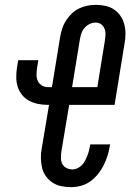

<svg xmlns="http://www.w3.org/2000/svg" viewBox="-20 -763 540 791"><path d="M273 8Q252 8 232.5 4Q213 0 197 -10.5Q181 -21 169.5 -36.5Q158 -52 153.5 -71Q149 -90 148.5 -110.5Q148 -131 152 -152L182 -331H177Q156 -331 136.5 -335Q117 -339 100 -348Q83 -357 71 -372Q59 -387 53 -405.5Q47 -424 47 -444.5Q47 -465 50 -485L55 -515H138L133 -485Q131 -471 130.5 -457Q130 -443 135 -431Q140 -419 151.5 -411.5Q163 -404 177 -404H194L228 -612Q231 -629 236.5 -646Q242 -663 252 -678.5Q262 -694 275.5 -707Q289 -720 305.5 -728Q322 -736 339.5 -739.5Q357 -743 374 -743Q394 -743 413.5 -739Q433 -735 449 -724.5Q465 -714 476 -698Q487 -682 492 -663Q497 -644 497 -624Q497 -604 493 -583L452 -331H265L233 -140Q231 -126 231 -112.5Q231 -99 236.5 -88Q242 -77 253.5 -71Q265 -65 279 -65Q289 -65 299.5 -70Q310 -75 318 -83.5Q326 -92 331 -102Q336 -112 340 -122Q344 -132 346.5 -142.5Q349 -153 351 -163L352 -168H434L432 -160Q429 -140 422.5 -120Q416 -100 406.5 -81Q397 -62 383 -45Q369 -28 351.5 -15.5Q334 -3 313.5 2.5Q293 8 273 8ZM277 -404H381L412 -595Q414 -608 414.5 -621Q415 -634 410.5 -645Q406 -656 396.5 -663Q387 -670 374 -670Q361 -670 349 -664Q337 -658 328 -647.5Q319 -637 315 -624.5Q311 -612 309 -600Z"/></svg>

Font: Iosevka Term Curly Medium
Style: Italic
Weight: 500
Italic angle: -9°
Designer: Belleve Invis
Foundry: Belleve Invis
Version: Version 32.3.0